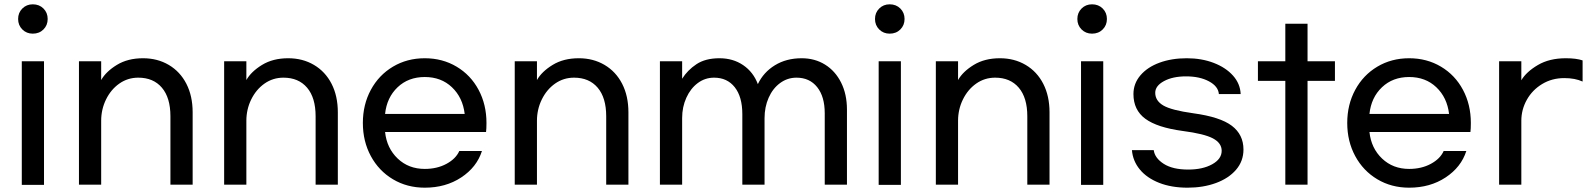

<svg xmlns="http://www.w3.org/2000/svg" viewBox="-20 -773 7377 890"><path d="M201 -685Q201 -656 181.5 -636.5Q162 -617 132 -617Q103 -617 83.5 -636.5Q64 -656 64 -685Q64 -714 83.5 -733.5Q103 -753 132 -753Q162 -753 181.5 -733.5Q201 -714 201 -685ZM81 84V-489H184V84Z M449 -489V-402Q471 -441 521.5 -472Q572 -503 643 -503Q710 -503 762.5 -472Q815 -441 844 -384.5Q873 -328 873 -252V83H770V-234Q770 -320 730.5 -366.5Q691 -413 621 -413Q572 -413 533 -385.5Q494 -358 471.5 -312Q449 -266 449 -213V83H346V-489Z M1122 -489V-402Q1144 -441 1194.5 -472Q1245 -503 1316 -503Q1383 -503 1435.5 -472Q1488 -441 1517 -384.5Q1546 -328 1546 -252V83H1443V-234Q1443 -320 1403.5 -366.5Q1364 -413 1294 -413Q1245 -413 1206 -385.5Q1167 -358 1144.5 -312Q1122 -266 1122 -213V83H1019V-489Z M1662 -203Q1662 -288 1699 -356.5Q1736 -425 1801.5 -464Q1867 -503 1949 -503Q2031 -503 2096.5 -464Q2162 -425 2198.5 -356.5Q2235 -288 2235 -203Q2235 -175 2233 -161H1765Q1773 -86 1823.5 -38Q1874 10 1949 10Q2006 10 2049.5 -13.5Q2093 -37 2109 -73H2214Q2190 2 2118 49.5Q2046 97 1949 97Q1867 97 1801.5 58Q1736 19 1699 -49.5Q1662 -118 1662 -203ZM1949 -416Q1873 -416 1823 -368.5Q1773 -321 1765 -245H2134Q2125 -321 2075 -368.5Q2025 -416 1949 -416Z M2469 -489V-402Q2491 -441 2541.5 -472Q2592 -503 2663 -503Q2730 -503 2782.5 -472Q2835 -441 2864 -384.5Q2893 -328 2893 -252V83H2790V-234Q2790 -320 2750.5 -366.5Q2711 -413 2641 -413Q2592 -413 2553 -385.5Q2514 -358 2491.5 -312Q2469 -266 2469 -213V83H2366V-489Z M3142 -489V-408Q3167 -448 3208.5 -475.5Q3250 -503 3315 -503Q3378 -503 3425 -471Q3472 -439 3493 -383Q3519 -438 3572 -470.5Q3625 -503 3696 -503Q3757 -503 3804.5 -473.5Q3852 -444 3879 -390Q3906 -336 3906 -265V83H3803V-248Q3803 -325 3768 -369Q3733 -413 3672 -413Q3630 -413 3596 -388Q3562 -363 3543 -320Q3524 -277 3524 -225V83H3421V-244Q3421 -324 3386 -368.5Q3351 -413 3290 -413Q3248 -413 3214.5 -388Q3181 -363 3161.5 -320Q3142 -277 3142 -226V83H3039V-489Z M4173 -685Q4173 -656 4153.5 -636.5Q4134 -617 4104 -617Q4075 -617 4055.5 -636.5Q4036 -656 4036 -685Q4036 -714 4055.5 -733.5Q4075 -753 4104 -753Q4134 -753 4153.5 -733.5Q4173 -714 4173 -685ZM4053 84V-489H4156V84Z M4421 -489V-402Q4443 -441 4493.5 -472Q4544 -503 4615 -503Q4682 -503 4734.5 -472Q4787 -441 4816 -384.5Q4845 -328 4845 -252V83H4742V-234Q4742 -320 4702.5 -366.5Q4663 -413 4593 -413Q4544 -413 4505 -385.5Q4466 -358 4443.5 -312Q4421 -266 4421 -213V83H4318V-489Z M5111 -685Q5111 -656 5091.5 -636.5Q5072 -617 5042 -617Q5013 -617 4993.5 -636.5Q4974 -656 4974 -685Q4974 -714 4993.5 -733.5Q5013 -753 5042 -753Q5072 -753 5091.5 -733.5Q5111 -714 5111 -685ZM4991 84V-489H5094V84Z M5731 -337H5630Q5627 -373 5584 -396Q5541 -419 5478 -419Q5416 -419 5375.5 -397Q5335 -375 5335 -343Q5335 -306 5372.5 -284Q5410 -262 5511 -248Q5636 -231 5690 -190Q5744 -149 5744 -80Q5744 -26 5709.5 14Q5675 54 5616 75.5Q5557 97 5485 97Q5410 97 5353 74.5Q5296 52 5263.5 12.5Q5231 -27 5227 -77H5328Q5333 -40 5374.5 -13.5Q5416 13 5488 13Q5555 13 5599 -11.5Q5643 -36 5643 -74Q5643 -110 5602.5 -131.5Q5562 -153 5462 -166Q5344 -182 5289 -222.5Q5234 -263 5234 -337Q5234 -386 5266.5 -424Q5299 -462 5355 -482.5Q5411 -503 5481 -503Q5550 -503 5606 -481.5Q5662 -460 5695.5 -422.5Q5729 -385 5731 -337Z M6168 -398H6041V83H5938V-398H5811V-489H5938V-663H6041V-489H6168Z M6225 -203Q6225 -288 6262 -356.5Q6299 -425 6364.5 -464Q6430 -503 6512 -503Q6594 -503 6659.5 -464Q6725 -425 6761.5 -356.5Q6798 -288 6798 -203Q6798 -175 6796 -161H6328Q6336 -86 6386.5 -38Q6437 10 6512 10Q6569 10 6612.5 -13.5Q6656 -37 6672 -73H6777Q6753 2 6681 49.5Q6609 97 6512 97Q6430 97 6364.5 58Q6299 19 6262 -49.5Q6225 -118 6225 -203ZM6512 -416Q6436 -416 6386 -368.5Q6336 -321 6328 -245H6697Q6688 -321 6638 -368.5Q6588 -416 6512 -416Z M7032 -489V-401Q7055 -440 7108.5 -471.5Q7162 -503 7238 -503Q7287 -503 7316 -493V-395Q7281 -411 7231 -411Q7174 -411 7128.5 -383.5Q7083 -356 7057.5 -310.5Q7032 -265 7032 -213V83H6929V-489Z"/></svg>

Font: Gmarket Sans TTF Medium
Style: Regular
Weight: 500
Designer: Creative Director : Sungho Lee; Art Director : Kiwoong Choi; Project Manager : Sori Yang, Jongwook Yoon; Font Designer :
Foundry: Sandoll Inc.
Version: Version 1.000;hotconv 1.0.109;makeotfexe 2.5.65596